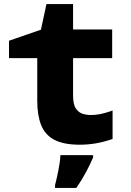

<svg xmlns="http://www.w3.org/2000/svg" viewBox="-20 -697 640 938"><path d="M370 10Q291 10 245.5 -14Q200 -38 181 -86Q162 -134 162 -204V-413H24V-498L180 -552L207 -677H337V-553H528V-413H337V-230Q337 -185 352 -165Q367 -145 387 -140Q407 -135 421 -135Q446 -135 469.5 -139.5Q493 -144 530 -157V-18Q486 -3 447.5 3.5Q409 10 370 10ZM249 207Q257 177 265.5 134Q274 91 275 61H435V72Q419 109 400 144.5Q381 180 353 221H249Z"/></svg>

Font: Noto Sans Mono Black
Style: Regular
Weight: 900
Designer: Monotype Design Team
Foundry: Monotype Imaging Inc.
Version: Version 2.014